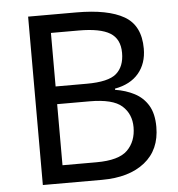

<svg xmlns="http://www.w3.org/2000/svg" viewBox="-52 -763 753 811"><g transform="rotate(-5 325.0 -357.0)"><path d="M97 -714H301Q435 -714 503.5 -674.5Q572 -635 572 -537Q572 -474 537 -432.5Q502 -391 436 -379V-374Q481 -367 517.5 -348Q554 -329 575 -294Q596 -259 596 -203Q596 -106 529.5 -53Q463 0 348 0H97ZM187 -410H319Q411 -410 445 -439.5Q479 -469 479 -527Q479 -586 437.5 -611.5Q396 -637 305 -637H187ZM187 -335V-76H331Q426 -76 463 -113Q500 -150 500 -210Q500 -266 461.5 -300.5Q423 -335 324 -335Z"/></g></svg>

Font: Noto IKEA Latin
Style: Regular
Weight: 400
Designer: Monotype Design Team
Foundry: Monotype Imaging Inc.
Version: Version 1.0